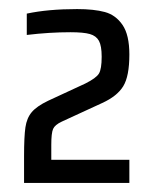

<svg xmlns="http://www.w3.org/2000/svg" viewBox="-20 -823 339 423"><path d="M86 -601 168 -639Q192 -651 198 -661Q204 -671 204 -698Q204 -722 198 -733Q192 -744 178 -748Q164 -752 135 -752Q89 -752 39 -746V-793Q86 -803 150 -803Q187 -803 211 -796.5Q235 -790 250 -768Q265 -746 265 -703Q265 -655 251.5 -633Q238 -611 205 -596L116 -555Q101 -548 97 -539Q93 -530 93 -504V-471H265V-420H33V-479Q33 -522 36 -542.5Q39 -563 50 -576Q61 -589 86 -601Z"/></svg>

Font: Saira Semi Condensed
Style: Regular
Weight: 400
Width: 4
Designer: Hector Gatti with collaboration of the Omnibus-Type team
Foundry: Omnibus-Type
Version: Version 1.001; ttfautohint (v1.8)